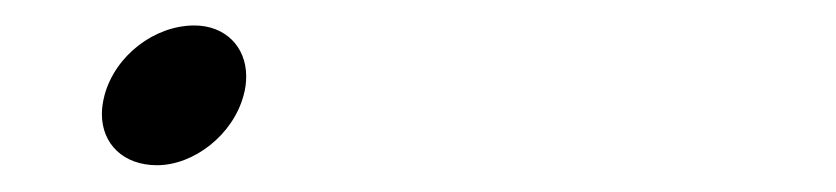

<svg xmlns="http://www.w3.org/2000/svg" viewBox="-20 -388 640 147"><path d="M100.2 -261.5C128.2 -261.5 158.3 -284.5 166.5 -315C167.9 -320 168.5 -324.9 168.5 -329.5C168.5 -352.5 152.2 -368.5 128.8 -368.5C98.3 -368.5 68.2 -345.5 60 -315C58.7 -310 58 -305.2 58 -300.7C58 -277.6 74.7 -261.5 100.2 -261.5Z"/></svg>

Font: Manrope
Style: RegularItalic
Weight: 400
Italic angle: -15°
Designer: Mikhail Sharanda
Foundry: Mikhail Sharanda
Version: Version 4.502;hotconv 1.0.109;makeotfexe 2.5.65596